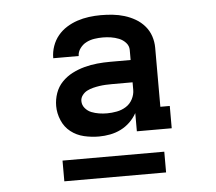

<svg xmlns="http://www.w3.org/2000/svg" viewBox="-43 -747 686 609"><g transform="rotate(-5 300.0 -442.5)"><path d="M260 -317Q236 -317 212.5 -322.5Q189 -328 170.5 -342.5Q152 -357 142.5 -379.5Q133 -402 133 -425Q133 -446 140 -466Q147 -486 161.5 -501Q176 -516 194.5 -525.5Q213 -535 233.5 -540.5Q254 -546 274.5 -548Q295 -550 316 -550H381V-582Q381 -595 372 -605Q363 -615 350.5 -620Q338 -625 325 -627Q312 -629 299 -629Q286 -629 272.5 -627Q259 -625 247 -619Q235 -613 226.5 -601.5Q218 -590 218 -577Q218 -577 218 -577Q218 -577 218 -577H137Q137 -577 137 -577.5Q137 -578 137 -578Q137 -597 143.5 -615.5Q150 -634 162 -648.5Q174 -663 190 -673Q206 -683 224 -689Q242 -695 261 -697.5Q280 -700 299 -700Q318 -700 337 -698Q356 -696 374 -690.5Q392 -685 408.5 -675.5Q425 -666 437.5 -651.5Q450 -637 456 -619Q462 -601 462 -582V-394H492V-323H381V-381Q372 -365 359 -352.5Q346 -340 330 -332Q314 -324 296 -320.5Q278 -317 260 -317ZM292 -388Q307 -388 323 -391Q339 -394 352.5 -402.5Q366 -411 373.5 -425.5Q381 -440 381 -455V-479H316Q306 -479 295.5 -478.5Q285 -478 275 -476.5Q265 -475 255 -472.5Q245 -470 236 -465.5Q227 -461 220.5 -452.5Q214 -444 214 -434Q214 -421 222.5 -411Q231 -401 242.5 -396.5Q254 -392 266.5 -390Q279 -388 292 -388ZM138 -185V-251H462V-185Z"/></g></svg>

Font: Iosevka Curly Slab MdEx
Style: Regular
Weight: 500
Width: 7
Monospace: yes
Designer: Belleve Invis
Foundry: Belleve Invis
Version: Version 11.1.0; ttfautohint (v1.8.3)